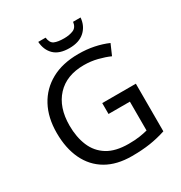

<svg xmlns="http://www.w3.org/2000/svg" viewBox="-211 -1065 1149 1222"><g transform="rotate(-30 364.0 -454.0)"><path d="M407 -377H654V-27Q596 -8 537 1Q478 10 403 10Q292 10 216 -34.5Q140 -79 100.5 -161.5Q61 -244 61 -357Q61 -469 105 -551Q149 -633 231.5 -678.5Q314 -724 431 -724Q491 -724 544.5 -713Q598 -702 644 -682L610 -604Q572 -621 524.5 -633Q477 -645 426 -645Q298 -645 226.5 -568Q155 -491 155 -357Q155 -272 182.5 -206.5Q210 -141 269 -104.5Q328 -68 424 -68Q471 -68 504 -73Q537 -78 564 -85V-297H407ZM560 -918Q555 -858 514.5 -821Q474 -784 402 -784Q328 -784 290.5 -820.5Q253 -857 249 -918H303Q308 -877 333 -866Q358 -855 404 -855Q443 -855 471.5 -867Q500 -879 505 -918Z"/></g></svg>

Font: Noto Sans Old Hungarian
Style: Regular
Weight: 400
Designer: Monotype Design Team
Foundry: Monotype Imaging Inc.
Version: Version 2.005; ttfautohint (v1.8.4.7-5d5b)